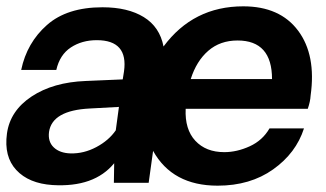

<svg xmlns="http://www.w3.org/2000/svg" viewBox="-25 -579 1032 607"><path d="M957 -277Q956 -258 948 -235H562Q559 -170 592.5 -134Q626 -98 684 -98Q724 -98 764.5 -116.5Q805 -135 827 -173H936Q911 -95 838.5 -43.5Q766 8 663 8Q520 8 459 -102L445 -1H335L336 -63Q273 14 141 6Q66 1 26.5 -41.5Q-13 -84 -3 -157Q7 -229 75 -274Q143 -319 246 -323L363 -328L367 -353Q381 -452 281 -452Q234 -452 199 -429Q164 -406 153 -358H42Q60 -444 123.5 -500Q187 -556 299 -556Q379 -556 429.5 -525Q480 -494 492 -432Q586 -559 744 -559Q860 -559 917.5 -482Q975 -405 957 -277ZM578 -329H835Q835 -451 726 -451Q671 -451 633.5 -418.5Q596 -386 578 -329ZM341 -167 351 -241 259 -236Q140 -230 130 -162Q126 -131 145 -113Q164 -95 198 -94Q240 -93 279.5 -114Q319 -135 341 -167Z"/></svg>

Font: Oakes Grotesk
Style: Bold Italic
Weight: 600
Italic angle: -8°
Designer: Samuel Oakes
Foundry: Samuel Oakes
Version: Version 1.000;PS 001.000;hotconv 1.0.88;makeotf.lib2.5.64775